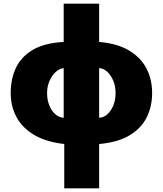

<svg xmlns="http://www.w3.org/2000/svg" viewBox="-20 -780 882 1040"><path d="M517 -553Q617 -544 680 -506Q743 -468 773.5 -409Q804 -350 804 -276Q804 -203 774.5 -144Q745 -85 682 -47Q619 -9 517 0V240H328V0Q230 -11 165.5 -49Q101 -87 69.5 -145.5Q38 -204 38 -276Q38 -352 66 -412Q94 -472 157 -509.5Q220 -547 325 -553V-760H517ZM325 -411Q305 -410 284 -392Q263 -374 249 -343.5Q235 -313 235 -276Q235 -238 247.5 -208Q260 -178 280.5 -160.5Q301 -143 325 -142ZM517 -142Q541 -143 561 -160.5Q581 -178 593.5 -208Q606 -238 606 -276Q606 -314 593 -344Q580 -374 560 -392Q540 -410 517 -411Z"/></svg>

Font: Noto Sans Display Black
Style: Regular
Weight: 900
Designer: Monotype Design Team
Foundry: Monotype Imaging Inc.
Version: Version 2.003